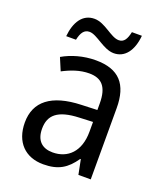

<svg xmlns="http://www.w3.org/2000/svg" viewBox="-137 -822 782 922"><g transform="rotate(20 254.0 -361.0)"><path d="M87 -606H137C145 -644 159 -664 186 -664C225 -664 275 -607 329 -607C385 -607 421 -654 428 -732H377C369 -695 357 -674 330 -674C289 -674 242 -731 187 -731C126 -731 94 -679 87 -606ZM261 -546C197 -546 138 -528 93 -502L120 -438C162 -460 206 -476 253 -476C316 -476 349 -443 349 -357V-324L269 -321C117 -316 42 -256 42 -149C42 -49 101 10 193 10C270 10 312 -17 352 -75H355L370 0H433V-364C433 -486 380 -546 261 -546ZM281 -260 349 -263V-213C349 -111 293 -59 216 -59C164 -59 130 -87 130 -149C130 -218 170 -256 281 -260Z"/></g></svg>

Font: Noto Sans Ethiopic SemiCondensed
Style: Regular
Weight: 400
Width: 4
Designer: Monotype Design Team
Foundry: Monotype Imaging Inc.
Version: Version 2.102